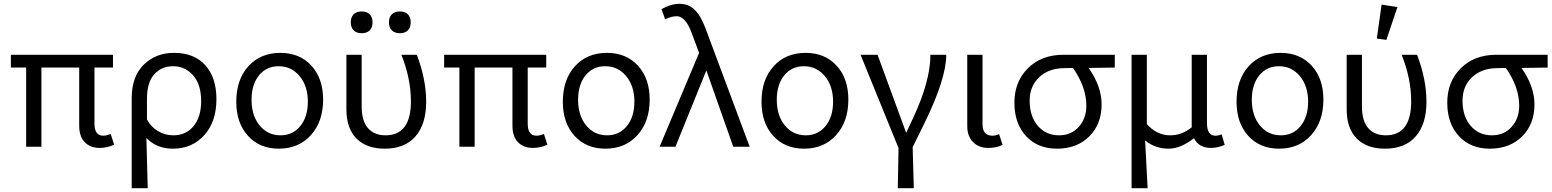

<svg xmlns="http://www.w3.org/2000/svg" viewBox="-20 -769 8134 1006"><path d="M117 0V-415H37V-482H572V-415H475V-121Q475 -58 521 -58Q538 -58 560 -67L578 -11Q542 6 502 6Q453 6 424 -24Q395 -54 395 -110V-415H197V0Z M670 -254Q670 -368 733 -430Q796 -492 892 -492Q997 -492 1055.5 -427.5Q1114 -363 1114 -249Q1114 -132 1050.5 -61Q987 10 885 10Q801 10 747 -46L754 217H670ZM750 -251V-143Q770 -105 807 -82.5Q844 -60 889 -60Q955 -60 994.5 -108.5Q1034 -157 1034 -239Q1034 -326 992 -374Q950 -422 887 -422Q826 -422 788 -379.5Q750 -337 750 -251Z M1441 10Q1340 10 1279 -57.5Q1218 -125 1218 -236Q1218 -352 1281.5 -422Q1345 -492 1449 -492Q1550 -492 1611.5 -425Q1673 -358 1673 -247Q1673 -132 1609 -61Q1545 10 1441 10ZM1450 -60Q1514 -60 1553.5 -108.5Q1593 -157 1593 -236Q1593 -318 1550 -370Q1507 -422 1440 -422Q1376 -422 1337 -374Q1298 -326 1298 -246Q1298 -163 1340.5 -111.5Q1383 -60 1450 -60Z M2117 -610Q2102 -595 2075 -595Q2048 -595 2033 -610Q2018 -625 2018 -652Q2018 -679 2033 -694Q2048 -709 2075 -709Q2102 -709 2117 -694Q2132 -679 2132 -652Q2132 -625 2117 -610ZM1917 -610Q1902 -595 1875 -595Q1848 -595 1833 -610Q1818 -625 1818 -652Q1818 -679 1833 -694Q1848 -709 1875 -709Q1902 -709 1917 -694Q1932 -679 1932 -652Q1932 -625 1917 -610ZM1996 10Q1900 10 1847.5 -43.5Q1795 -97 1795 -196V-482H1875V-212Q1875 -135 1908 -97.5Q1941 -60 2000 -60Q2133 -60 2133 -238Q2133 -357 2083 -482H2164Q2213 -353 2213 -236Q2213 -119 2157 -54.5Q2101 10 1996 10Z M2387 0V-415H2307V-482H2842V-415H2745V-121Q2745 -58 2791 -58Q2808 -58 2830 -67L2848 -11Q2812 6 2772 6Q2723 6 2694 -24Q2665 -54 2665 -110V-415H2467V0Z M3152 10Q3051 10 2990 -57.5Q2929 -125 2929 -236Q2929 -352 2992.5 -422Q3056 -492 3160 -492Q3261 -492 3322.5 -425Q3384 -358 3384 -247Q3384 -132 3320 -61Q3256 10 3152 10ZM3161 -60Q3225 -60 3264.5 -108.5Q3304 -157 3304 -236Q3304 -318 3261 -370Q3218 -422 3151 -422Q3087 -422 3048 -374Q3009 -326 3009 -246Q3009 -163 3051.5 -111.5Q3094 -60 3161 -60Z M3605 -594Q3572 -684 3526 -684Q3498 -684 3465 -668L3446 -721Q3495 -749 3541 -749Q3587 -749 3619 -718.5Q3651 -688 3676 -622L3908 0H3822L3681 -400L3519 0H3436L3643 -492Z M4193 10Q4092 10 4031 -57.5Q3970 -125 3970 -236Q3970 -352 4033.5 -422Q4097 -492 4201 -492Q4302 -492 4363.5 -425Q4425 -358 4425 -247Q4425 -132 4361 -61Q4297 10 4193 10ZM4202 -60Q4266 -60 4305.5 -108.5Q4345 -157 4345 -236Q4345 -318 4302 -370Q4259 -422 4192 -422Q4128 -422 4089 -374Q4050 -326 4050 -246Q4050 -163 4092.5 -111.5Q4135 -60 4202 -60Z M4688 7 4489 -482H4578L4728 -73L4765 -152Q4855 -345 4855 -482H4938Q4938 -356 4823 -122L4762 2L4768 217H4684Z M5157 6Q5108 6 5078 -25Q5048 -56 5048 -108V-482H5128V-118Q5128 -58 5180 -58Q5196 -58 5215 -66L5233 -10Q5203 6 5157 6Z M5752 -222Q5752 -119 5687.5 -54.5Q5623 10 5518 10Q5417 10 5356 -56Q5295 -122 5295 -231Q5295 -341 5366 -411.5Q5437 -482 5552 -482H5821V-415L5684 -413Q5752 -316 5752 -222ZM5375 -241Q5375 -160 5417.5 -110Q5460 -60 5529 -60Q5593 -60 5632.5 -104.5Q5672 -149 5672 -215Q5672 -313 5602 -413L5555 -412Q5474 -411 5424.5 -364Q5375 -317 5375 -241Z M5909 217V-482H5989V-119Q6041 -60 6111 -60Q6173 -60 6224 -102V-482H6304V-124Q6304 -58 6348 -58Q6365 -58 6381 -65L6397 -10Q6361 6 6325 6Q6261 6 6236 -45Q6166 10 6103 10Q6033 10 5980 -33L5993 217Z M6682 10Q6581 10 6520 -57.5Q6459 -125 6459 -236Q6459 -352 6522.5 -422Q6586 -492 6690 -492Q6791 -492 6852.5 -425Q6914 -358 6914 -247Q6914 -132 6850 -61Q6786 10 6682 10ZM6691 -60Q6755 -60 6794.5 -108.5Q6834 -157 6834 -236Q6834 -318 6791 -370Q6748 -422 6681 -422Q6617 -422 6578 -374Q6539 -326 6539 -246Q6539 -163 6581.5 -111.5Q6624 -60 6691 -60Z M7244 -560 7194 -567 7219 -745 7302 -732ZM7237 10Q7141 10 7088.5 -43.5Q7036 -97 7036 -196V-482H7116V-212Q7116 -135 7149 -97.5Q7182 -60 7241 -60Q7374 -60 7374 -238Q7374 -357 7324 -482H7405Q7454 -353 7454 -236Q7454 -119 7398 -54.5Q7342 10 7237 10Z M8020 -222Q8020 -119 7955.5 -54.5Q7891 10 7786 10Q7685 10 7624 -56Q7563 -122 7563 -231Q7563 -341 7634 -411.5Q7705 -482 7820 -482H8089V-415L7952 -413Q8020 -316 8020 -222ZM7643 -241Q7643 -160 7685.5 -110Q7728 -60 7797 -60Q7861 -60 7900.5 -104.5Q7940 -149 7940 -215Q7940 -313 7870 -413L7823 -412Q7742 -411 7692.5 -364Q7643 -317 7643 -241Z"/></svg>

Font: Cantarell
Style: Regular
Weight: 400
Designer: Dave Crossland, Nikolaus Waxweiler, Florian Fecher, Jacques Le Bailly, Eben Sorkin, Alexei Vanyashin, Alexios Zavras, Em
Version: Version 0.303